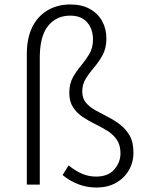

<svg xmlns="http://www.w3.org/2000/svg" viewBox="-20 -826 649 859"><path d="M412 13Q368 13 329.5 -2Q291 -17 260 -43L287 -86Q318 -61 347.5 -48.5Q377 -36 410 -36Q464 -36 491.5 -68Q519 -100 519 -140Q519 -177 502.5 -201Q486 -225 460 -241Q434 -257 404.5 -271.5Q375 -286 349 -303.5Q323 -321 306.5 -346.5Q290 -372 290 -411Q290 -451 306 -479.5Q322 -508 343 -533Q364 -558 380 -585Q396 -612 396 -649Q396 -696 370 -726Q344 -756 294 -756Q232 -756 195 -710Q158 -664 158 -568V0H100V-585Q100 -654 123.5 -703Q147 -752 191.5 -779Q236 -806 295 -806Q346 -806 382 -786Q418 -766 437 -731.5Q456 -697 456 -654Q456 -611 439.5 -580.5Q423 -550 401.5 -525Q380 -500 364 -474.5Q348 -449 348 -417Q348 -386 364.5 -366.5Q381 -347 407 -332.5Q433 -318 462.5 -303Q492 -288 517.5 -268.5Q543 -249 560 -219.5Q577 -190 577 -143Q577 -99 556 -63.5Q535 -28 498 -7.5Q461 13 412 13Z"/></svg>

Font: Noto Sans JP Thin Light
Style: Regular
Weight: 300
Version: Version 2.004-H2;hotconv 1.0.118;makeotfexe 2.5.65603